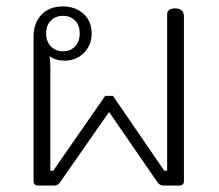

<svg xmlns="http://www.w3.org/2000/svg" viewBox="-20 -575 680 595"><path d="M84 -14V-462Q84 -503 108 -529Q132 -555 175 -555Q214 -555 239 -532Q264 -509 264 -471Q264 -435 240 -411Q216 -387 180 -387Q153 -387 133 -401Q136 -389 136 -367V-46H145L306 -278H330L489 -46H498V-531Q498 -539 504 -544Q510 -549 522 -549Q550 -549 550 -524V-14Q550 0 536 0H487Q475 0 468 -10L318 -228L166 -10Q159 0 148 0H98Q84 0 84 -14ZM227 -471Q227 -497 212.5 -511.5Q198 -526 175 -526Q153 -526 138 -511.5Q123 -497 123 -471Q123 -446 138 -431Q153 -416 175 -416Q198 -416 212.5 -431Q227 -446 227 -471Z"/></svg>

Font: Maitree Light
Style: Regular
Weight: 300
Designer: CadsonDemak Team
Foundry: CadsonDemak
Version: Version 1.001